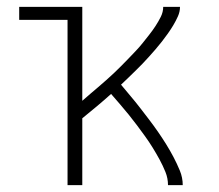

<svg xmlns="http://www.w3.org/2000/svg" viewBox="-20 -540 640 560"><path d="M177 0V-482H36V-520H220V-246Q231 -256 243 -266Q255 -276 266.5 -286Q278 -296 289.5 -306Q301 -316 312 -326.5Q323 -337 334 -348Q345 -359 355.5 -370Q366 -381 376.5 -392Q387 -403 396.5 -415Q406 -427 415.5 -439Q425 -451 433.5 -464Q442 -477 449 -491Q456 -505 456 -520H505Q505 -506 499 -492.5Q493 -479 485.5 -466.5Q478 -454 469.5 -442Q461 -430 452 -418.5Q443 -407 433.5 -396Q424 -385 414.5 -374.5Q405 -364 395 -353.5Q385 -343 374.5 -333Q364 -323 354 -313Q344 -303 333 -293Q347 -276 361 -259.5Q375 -243 388.5 -225.5Q402 -208 415 -191Q428 -174 440.5 -156Q453 -138 464.5 -119.5Q476 -101 486 -82Q496 -63 504.5 -42.5Q513 -22 513 0H470Q470 -20 462.5 -38.5Q455 -57 445.5 -74.5Q436 -92 425.5 -109Q415 -126 403.5 -142Q392 -158 380 -174Q368 -190 355.5 -205.5Q343 -221 330 -236Q317 -251 304 -266Q284 -248 262.5 -230Q241 -212 220 -195V0Z"/></svg>

Font: Zed Sans Extralight Extended
Style: Regular
Weight: 200
Width: 7
Designer: Belleve Invis
Foundry: Belleve Invis
Version: Version 1.0.0; ttfautohint (v1.8.4)